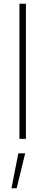

<svg xmlns="http://www.w3.org/2000/svg" viewBox="-20 -750 245 1037"><path d="M85 0V-730H120V0ZM79 78H116L70 267H42Z"/></svg>

Font: Titillium Web[RUS by Daymarius]
Style: Regular
Weight: 200
Designer: Cyrillization by Daymarius
Foundry: Cyrillization by Daymarius
Version: Version 1.002 September 11, 2018